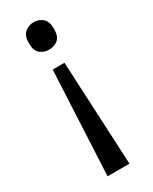

<svg xmlns="http://www.w3.org/2000/svg" viewBox="-191 -592 652 820"><g transform="rotate(-30 134.5 -182.0)"><path d="M196 -478Q196 -441 178 -426Q160 -411 134 -411Q109 -411 90.5 -426Q72 -441 72 -478Q72 -514 90.5 -530Q109 -546 134 -546Q160 -546 178 -530Q196 -514 196 -478ZM104 -330H162L187 182H79Z"/></g></svg>

Font: Noto Sans Linear A
Style: Regular
Weight: 400
Designer: Monotype Design Team
Foundry: Monotype Imaging Inc.
Version: Version 2.002; ttfautohint (v1.8.4.7-5d5b)